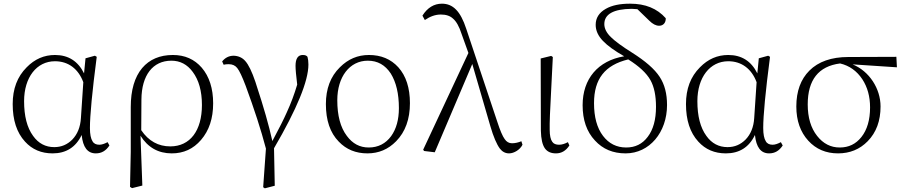

<svg xmlns="http://www.w3.org/2000/svg" viewBox="-20 -820 4918 1044"><path d="M266 14C339 14 392 -19 424 -86C431 -19 456 14 501 14C532 14 556 0 575 -29L565 -47C548 -38 533 -33 520 -33C503 -33 490 -39 483 -52C474 -66 469 -90 469 -124C469 -191 481 -320 506 -511L496 -517L445 -503L437 -421C404 -488 351 -521 279 -521C220 -521 169 -499 125 -454C74 -403 49 -337 49 -254C49 -167 71 -99 116 -50C155 -7 205 14 266 14ZM275 -20C228 -20 189 -40 160 -81C127 -126 111 -189 111 -270C111 -399 179 -487 279 -487C351 -487 406 -446 433 -373L420 -178C417 -129 401 -90 373 -61C346 -34 314 -20 275 -20Z M754 189 744 -82C784 -18 841 14 914 14C978 14 1031 -10 1073 -59C1117 -110 1139 -176 1139 -258C1139 -339 1118 -404 1077 -452C1037 -498 985 -521 920 -521C849 -521 793 -497 753 -450C712 -401 691 -330 691 -238V6L687 196L698 203ZM906 -24C841 -24 788 -53 748 -112L749 -279C750 -411 811 -490 912 -490C959 -490 998 -470 1028 -429C1061 -385 1078 -325 1078 -249C1078 -110 1014 -24 906 -24Z M1474 190 1470 -14C1595 -228 1657 -380 1657 -469C1657 -486 1655 -500 1652 -511C1647 -518 1639 -521 1626 -521C1600 -521 1587 -501 1587 -462C1587 -443 1590 -409 1596 -360C1581 -309 1562 -258 1539 -208C1524 -174 1498 -122 1461 -53C1442 -139 1413 -240 1375 -355C1372 -364 1370 -370 1369 -374C1350 -430 1332 -468 1313 -489C1297 -507 1276 -516 1251 -517C1226 -517 1205 -507 1188 -486L1196 -468C1204 -470 1213 -471 1223 -471C1244 -471 1259 -464 1270 -450C1282 -435 1297 -403 1316 -353C1362 -228 1399 -115 1426 -12L1411 198L1420 204Z M1978 14C2039 14 2091 -8 2134 -52C2184 -103 2209 -172 2209 -259C2209 -342 2188 -407 2146 -454C2105 -499 2052 -521 1986 -521C1925 -521 1873 -499 1828 -454C1777 -404 1752 -337 1752 -254C1752 -166 1775 -98 1822 -50C1863 -7 1915 14 1978 14ZM1985 -18C1936 -18 1897 -39 1866 -81C1831 -127 1814 -192 1814 -275C1814 -402 1881 -490 1980 -490C2033 -490 2074 -467 2105 -420C2134 -373 2149 -311 2149 -232C2149 -170 2135 -119 2107 -80C2077 -39 2036 -18 1985 -18Z M2748 14C2775 14 2808 -6 2821 -33L2815 -52C2798 -45 2781 -41 2764 -41C2747 -41 2734 -49 2724 -64C2713 -79 2699 -111 2684 -158L2515 -664C2484 -759 2443 -800 2383 -800C2340 -800 2304 -778 2277 -735L2290 -711C2319 -731 2348 -741 2377 -741C2405 -741 2427 -734 2443 -719C2461 -704 2477 -676 2490 -635L2527 -532L2281 -6L2286 1L2344 8L2548 -472L2646 -135C2663 -76 2681 -35 2698 -12C2711 5 2728 14 2748 14Z M3003 14C3033 14 3057 0 3076 -29L3068 -47C3051 -38 3035 -33 3020 -33C3003 -33 2990 -38 2983 -49C2974 -61 2969 -83 2969 -114C2968 -151 2971 -224 2977 -331C2981 -402 2984 -461 2986 -510L2977 -516L2920 -502L2921 -109C2922 -65 2929 -33 2943 -13C2956 5 2976 14 3003 14Z M3382 14C3511 14 3607 -100 3607 -249C3607 -310 3594 -361 3567 -402C3539 -445 3489 -488 3418 -533C3362 -568 3323 -597 3302 -618C3278 -641 3266 -665 3266 -689C3266 -743 3316 -771 3415 -772C3422 -772 3433 -771 3446 -770L3510 -708C3529 -689 3547 -680 3564 -680C3587 -680 3601 -697 3600 -721C3553 -774 3489 -800 3406 -800C3351 -800 3307 -791 3274 -772C3237 -751 3219 -722 3219 -685C3219 -654 3232 -625 3259 -597C3283 -572 3321 -544 3374 -514C3231 -490 3148 -391 3148 -248C3148 -168 3170 -104 3215 -56C3258 -9 3313 14 3382 14ZM3385 -18C3333 -18 3291 -39 3259 -81C3226 -124 3210 -184 3210 -259C3210 -391 3269 -466 3396 -497C3455 -460 3495 -423 3517 -384C3537 -348 3547 -300 3547 -239C3547 -170 3532 -115 3502 -76C3473 -37 3434 -18 3385 -18Z M3927 14C4000 14 4053 -19 4085 -86C4092 -19 4117 14 4162 14C4193 14 4217 0 4236 -29L4226 -47C4209 -38 4194 -33 4181 -33C4164 -33 4151 -39 4144 -52C4135 -66 4130 -90 4130 -124C4130 -191 4142 -320 4167 -511L4157 -517L4106 -503L4098 -421C4065 -488 4012 -521 3940 -521C3881 -521 3830 -499 3786 -454C3735 -403 3710 -337 3710 -254C3710 -167 3732 -99 3777 -50C3816 -7 3866 14 3927 14ZM3936 -20C3889 -20 3850 -40 3821 -81C3788 -126 3772 -189 3772 -270C3772 -399 3840 -487 3940 -487C4012 -487 4067 -446 4094 -373L4081 -178C4078 -129 4062 -90 4034 -61C4007 -34 3975 -20 3936 -20Z M4537 14C4601 14 4655 -8 4698 -52C4745 -100 4768 -163 4768 -241C4768 -338 4707 -433 4616 -470L4857 -454L4854 -511L4592 -510C4501 -510 4430 -485 4381 -436C4334 -389 4310 -324 4310 -241C4310 -164 4332 -102 4375 -55C4417 -9 4471 14 4537 14ZM4546 -18C4497 -18 4456 -39 4423 -81C4389 -124 4372 -181 4372 -252C4372 -386 4431 -460 4548 -475C4599 -463 4639 -434 4669 -389C4697 -346 4711 -295 4711 -236C4711 -168 4695 -114 4664 -75C4634 -37 4595 -18 4546 -18Z"/></svg>

Font: AllPunType ExtraLight
Style: Regular
Weight: 280
Version: 1.0